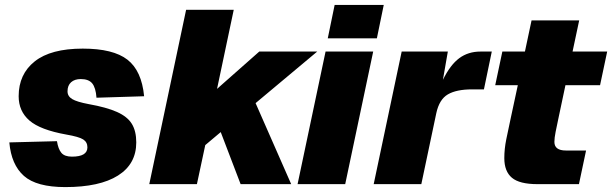

<svg xmlns="http://www.w3.org/2000/svg" viewBox="-20 -750 2493 782"><path d="M246 12Q129 12 77.5 -33.5Q26 -79 18 -170L212 -175Q217 -143 230 -127.5Q243 -112 273 -112Q336 -112 336 -150Q336 -171 319 -182Q302 -193 250 -202Q144 -221 100 -259Q56 -297 56 -358Q56 -448 121.5 -500Q187 -552 317 -552Q441 -552 499 -507Q557 -462 567 -358L373 -352Q370 -393 355.5 -410.5Q341 -428 309 -428Q284 -428 269.5 -415Q255 -402 255 -378Q255 -358 274 -346.5Q293 -335 341 -326Q414 -313 456.5 -294Q499 -275 517 -245.5Q535 -216 535 -170Q535 -82 460.5 -35Q386 12 246 12Z M588 0 738 -710H932L864 -388L1036 -540H1272L1021 -330L1166 0H960L879 -212L816 -159L782 0Z M1192 0 1306 -540H1500L1386 0ZM1315 -594 1343 -730H1543L1515 -594Z M1502 0 1616 -540H1804L1784 -425Q1814 -486 1850.5 -513Q1887 -540 1937 -540H1983L1951 -386H1903Q1839 -386 1804 -365.5Q1769 -345 1757 -289L1696 0Z M2169 0Q2096 0 2065 -26Q2034 -52 2034 -106Q2034 -143 2042 -182.5Q2050 -222 2060 -268L2089 -403H1997L2026 -540H2118L2145 -667H2339L2312 -540H2453L2424 -403H2283L2254 -266Q2248 -238 2243 -213Q2238 -188 2238 -172Q2238 -137 2285 -137H2367L2338 0Z"/></svg>

Font: Geist Black
Style: Italic
Weight: 900
Italic angle: -12°
Designer: Basement.studio, Andrés Briganti, Mateo Zaragoza
Foundry: Basement.studio, Vercel, Andrés Briganti, Guido Ferreyra, Mateo Zaragoza
Version: Version 1.500; ttfautohint (v1.8.4.7-5d5b)